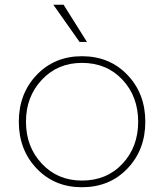

<svg xmlns="http://www.w3.org/2000/svg" viewBox="-20 -776 689 806"><path d="M324 10Q440 10 515 -68.5Q590 -147 590 -265Q590 -383 515 -461.5Q440 -540 324 -540Q209 -540 134 -461.5Q59 -383 59 -265Q59 -147 134 -68.5Q209 10 324 10ZM324 -18Q222 -18 155.5 -89Q89 -160 89 -265Q89 -370 155.5 -441Q222 -512 324 -512Q428 -512 494 -441.5Q560 -371 560 -265Q560 -159 494 -88.5Q428 -18 324 -18ZM247 -756 345 -600H314L204 -756Z"/></svg>

Font: Roundo ExtraLight
Style: Regular
Weight: 250
Designer: Namrata Goyal (Gurmukhi), Shiva Nallaperumal (Latin)
Foundry: Indian Type Foundry
Version: Version 1.000;PS 1.0;hotconv 1.0.88;makeotf.lib2.5.647800